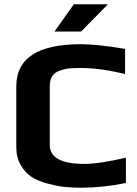

<svg xmlns="http://www.w3.org/2000/svg" viewBox="-20 -865 637 895"><path d="M324 -845H483L358 -718H234ZM203 -9Q157 -21 127 -40.5Q97 -60 77 -95Q56 -130 56 -178V-463Q56 -659 357 -659Q434 -659 563 -637V-520Q447 -548 359 -548Q322 -548 301.5 -546Q281 -544 259 -536Q212 -520 212 -465V-189Q212 -101 373 -101Q442 -101 567 -130V-12Q460 10 357 10Q313 10 278.5 6Q244 2 203 -9Z"/></svg>

Font: Play
Style: Bold
Weight: 700
Designer: Jonas Hecksher (Cyrillic expansion: Cyreal)
Foundry: Jonas Hecksher, Playtype, e-types AS
Version: Version 2.101; ttfautohint (v1.5.65-e2d9)